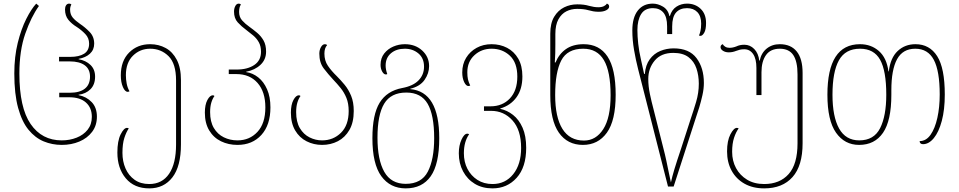

<svg xmlns="http://www.w3.org/2000/svg" viewBox="-20 -790 5295 1060"><path d="M321 10Q268 10 221 -9.5Q174 -29 137.5 -73.5Q101 -118 80 -194.5Q59 -271 59 -384Q59 -477 78 -553.5Q97 -630 125 -685.5Q153 -741 180 -770L195 -757Q152 -697 119.5 -604Q87 -511 87 -384Q87 -196 149 -105.5Q211 -15 321 -15Q365 -15 403 -30Q441 -45 464 -74Q487 -103 487 -145Q487 -195 454.5 -224Q422 -253 363 -253H307V-278H366Q420 -278 448.5 -300.5Q477 -323 477 -367Q477 -408 448 -429.5Q419 -451 365 -451H306V-476H368Q417 -476 444.5 -493.5Q472 -511 472 -549Q472 -580 451 -602Q430 -624 404 -641Q376 -658 357.5 -680.5Q339 -703 339 -738Q339 -752 345 -761Q351 -770 362 -770Q370 -770 374 -765Q367 -753 367 -737Q367 -710 382 -692.5Q397 -675 422 -658Q449 -640 474.5 -614Q500 -588 500 -549Q500 -515 476.5 -493.5Q453 -472 414 -465V-463Q454 -456 479.5 -431.5Q505 -407 505 -367Q505 -323 479.5 -297.5Q454 -272 414 -267V-265Q458 -256 486.5 -226Q515 -196 515 -146Q515 -97 488.5 -62Q462 -27 418 -8.5Q374 10 321 10Z M804 250Q721 250 674.5 194.5Q628 139 628 52Q628 -12 646 -48Q664 -84 681 -84Q686 -84 691 -81Q677 -61 666.5 -28.5Q656 4 656 54Q656 101 673 140Q690 179 723 202.5Q756 226 804 226Q875 226 913.5 169.5Q952 113 952 8V-346Q952 -439 910.5 -480Q869 -521 809 -521Q753 -521 714 -482.5Q675 -444 675 -375Q675 -351 679.5 -328Q684 -305 695 -286Q689 -283 685 -283Q670 -283 658.5 -309.5Q647 -336 647 -374Q647 -454 693 -500Q739 -546 809 -546Q856 -546 894.5 -525Q933 -504 956 -460Q979 -416 979 -348V7Q979 128 932 189Q885 250 804 250Z M1291 10Q1241 10 1200 -10Q1159 -30 1135 -70Q1111 -110 1111 -168Q1111 -212 1125 -238Q1139 -264 1155 -264Q1160 -264 1164 -260Q1153 -245 1146.5 -223Q1140 -201 1140 -171Q1140 -118 1160.5 -83.5Q1181 -49 1215.5 -32Q1250 -15 1291 -15Q1358 -15 1401.5 -62Q1445 -109 1445 -197Q1445 -283 1402 -332Q1359 -381 1285 -381H1243V-406H1286Q1346 -406 1383.5 -431Q1421 -456 1421 -504Q1421 -535 1409 -556.5Q1397 -578 1378 -594Q1359 -610 1339 -625Q1313 -644 1292.5 -666.5Q1272 -689 1272 -726Q1272 -743 1279 -756.5Q1286 -770 1298 -770Q1306 -770 1310 -765Q1300 -751 1300 -724Q1300 -696 1317 -677Q1334 -658 1357 -642Q1378 -627 1399.5 -609Q1421 -591 1435 -566.5Q1449 -542 1449 -505Q1449 -461 1418 -432Q1387 -403 1339 -394V-392Q1375 -387 1405.5 -363Q1436 -339 1454.5 -297Q1473 -255 1473 -197Q1473 -100 1423 -45Q1373 10 1291 10Z M1758 10Q1712 10 1672.5 -10Q1633 -30 1609.5 -70Q1586 -110 1586 -168Q1586 -212 1600 -238Q1614 -264 1630 -264Q1635 -264 1639 -260Q1628 -245 1621.5 -223Q1615 -201 1615 -171Q1615 -117 1635.5 -82.5Q1656 -48 1689 -31.5Q1722 -15 1758 -15Q1820 -15 1862.5 -57Q1905 -99 1905 -177Q1905 -219 1892.5 -249.5Q1880 -280 1860.5 -304Q1841 -328 1820 -350Q1792 -380 1767.5 -412Q1743 -444 1743 -494Q1743 -514 1752 -530Q1761 -546 1774 -546Q1782 -546 1786 -541Q1771 -525 1771 -494Q1771 -455 1790.5 -426.5Q1810 -398 1839 -370Q1861 -348 1882.5 -322Q1904 -296 1918.5 -261Q1933 -226 1933 -177Q1933 -114 1909 -72.5Q1885 -31 1845.5 -10.5Q1806 10 1758 10Z M2220 250Q2134 250 2085 182.5Q2036 115 2036 -27Q2036 -158 2076 -223Q2116 -288 2200 -304Q2260 -315 2290.5 -346Q2321 -377 2321 -422Q2321 -469 2290 -495Q2259 -521 2215 -521Q2168 -521 2138.5 -496Q2109 -471 2109 -428Q2109 -407 2118 -381Q2114 -379 2110 -379Q2099 -379 2090 -395Q2081 -411 2081 -432Q2081 -469 2101 -494.5Q2121 -520 2151.5 -533Q2182 -546 2215 -546Q2273 -546 2311 -511Q2349 -476 2349 -425Q2349 -385 2324 -349Q2299 -313 2245 -300V-298Q2405 -284 2405 -27Q2405 116 2358 183Q2311 250 2220 250ZM2220 225Q2307 225 2342 157.5Q2377 90 2377 -27Q2377 -155 2341 -217Q2305 -279 2223 -279Q2138 -279 2101 -217.5Q2064 -156 2064 -30Q2064 92 2101.5 158.5Q2139 225 2220 225Z M2699 250Q2643 250 2601.5 225Q2560 200 2536.5 156Q2513 112 2513 56Q2513 13 2528 -19.5Q2543 -52 2560 -52Q2565 -52 2570 -49Q2541 -8 2541 56Q2541 104 2560.5 142Q2580 180 2615.5 203Q2651 226 2699 226Q2770 226 2813.5 171.5Q2857 117 2857 27Q2857 -72 2809.5 -125Q2762 -178 2691 -178H2652V-203H2688Q2754 -203 2795 -246.5Q2836 -290 2836 -367Q2836 -444 2795 -482.5Q2754 -521 2694 -521Q2638 -521 2599 -485Q2560 -449 2560 -391Q2560 -368 2563.5 -352Q2567 -336 2576 -318Q2571 -315 2566 -315Q2553 -315 2542.5 -337Q2532 -359 2532 -390Q2532 -436 2553.5 -471Q2575 -506 2611.5 -526Q2648 -546 2694 -546Q2741 -546 2779.5 -526Q2818 -506 2841 -466.5Q2864 -427 2864 -368Q2864 -298 2831.5 -253Q2799 -208 2742 -191V-189Q2780 -181 2812.5 -155.5Q2845 -130 2865 -85Q2885 -40 2885 26Q2885 133 2832.5 191.5Q2780 250 2699 250Z M3198 10Q3113 10 3065.5 -57.5Q3018 -125 3018 -266V-604Q3018 -662 3039.5 -697.5Q3061 -733 3094.5 -749.5Q3128 -766 3167 -766Q3205 -766 3231 -758Q3260 -750 3283 -750Q3302 -750 3314 -756Q3326 -762 3330 -770Q3335 -769 3339 -765Q3343 -761 3343 -754Q3343 -742 3327 -733.5Q3311 -725 3286 -725Q3269 -725 3255 -727.5Q3241 -730 3227 -734Q3203 -741 3166 -741Q3134 -741 3107 -727.5Q3080 -714 3063 -683.5Q3046 -653 3046 -602V-546Q3046 -523 3045.5 -497Q3045 -471 3043 -445H3047Q3066 -492 3104.5 -519Q3143 -546 3202 -546Q3289 -546 3334 -478Q3379 -410 3379 -267Q3379 -125 3330.5 -57.5Q3282 10 3198 10ZM3204 -14Q3270 -14 3310.5 -77Q3351 -140 3351 -264Q3351 -395 3314 -458Q3277 -521 3200 -521Q3112 -521 3078.5 -456Q3045 -391 3045 -265Q3045 -143 3085 -78.5Q3125 -14 3204 -14Z M3668 240 3503 -408Q3490 -459 3480.5 -514Q3471 -569 3471 -622Q3471 -693 3501 -731.5Q3531 -770 3584 -770Q3612 -770 3640 -753.5Q3668 -737 3676 -701H3678Q3689 -737 3715 -753.5Q3741 -770 3773 -770Q3818 -770 3848 -741.5Q3878 -713 3878 -663Q3878 -627 3868 -609.5Q3858 -592 3847 -592Q3843 -592 3839 -594Q3843 -602 3847 -618.5Q3851 -635 3851 -660Q3851 -701 3830 -723Q3809 -745 3773 -745Q3734 -745 3712.5 -721Q3691 -697 3691 -644V-602H3663V-644Q3663 -697 3642 -721Q3621 -745 3585 -745Q3540 -745 3519.5 -712Q3499 -679 3499 -624Q3499 -590 3503.5 -548.5Q3508 -507 3518 -464L3536 -382H3540Q3544 -431 3567 -462.5Q3590 -494 3625 -508.5Q3660 -523 3699 -523Q3785 -523 3825.5 -469Q3866 -415 3866 -332Q3866 -300 3858 -264.5Q3850 -229 3840.5 -197.5Q3831 -166 3824 -147L3699 240ZM3684 217Q3691 185 3703.5 143.5Q3716 102 3740 31L3794 -136Q3808 -177 3823 -227Q3838 -277 3838 -328Q3838 -373 3825 -412Q3812 -451 3781 -474.5Q3750 -498 3697 -498Q3630 -498 3594.5 -455.5Q3559 -413 3559 -354Q3559 -314 3568 -271Q3577 -228 3587 -191L3643 31Q3651 61 3658.5 96Q3666 131 3672.5 163.5Q3679 196 3684 217Z M4199 250Q4136 250 4090 224Q4044 198 4019 152Q3994 106 3994 46Q3994 -13 4012.5 -48.5Q4031 -84 4048 -84Q4053 -84 4058 -81Q4043 -61 4032.5 -29Q4022 3 4022 48Q4022 98 4043.5 138Q4065 178 4104.5 202Q4144 226 4199 226Q4285 226 4334 171Q4383 116 4383 1V-379Q4383 -451 4359.5 -486Q4336 -521 4285 -521Q4234 -521 4209 -486Q4184 -451 4184 -391V-265H4156V-415Q4156 -465 4138 -491.5Q4120 -518 4089 -518Q4075 -518 4064.5 -515.5Q4054 -513 4044 -509Q4034 -505 4024 -503Q4014 -501 4003 -501Q3985 -501 3971.5 -509.5Q3958 -518 3958 -530Q3958 -537 3962 -541Q3966 -545 3971 -546Q3974 -538 3984 -532Q3994 -526 4007 -526Q4026 -526 4046 -534Q4054 -538 4065 -540.5Q4076 -543 4089 -543Q4121 -543 4144 -519.5Q4167 -496 4172 -455H4174Q4183 -498 4213 -522Q4243 -546 4285 -546Q4346 -546 4378.5 -506Q4411 -466 4411 -387V1Q4411 125 4355.5 187.5Q4300 250 4199 250Z M4723 10Q4643 10 4595.5 -57.5Q4548 -125 4548 -267Q4548 -546 4728 -546Q4789 -546 4832 -508.5Q4875 -471 4885 -396H4887Q4896 -471 4936 -508.5Q4976 -546 5034 -546Q5112 -546 5154 -480Q5196 -414 5196 -268Q5196 -184 5179.5 -122.5Q5163 -61 5135.5 -27.5Q5108 6 5076 6Q5058 6 5057 -11Q5093 -11 5117.5 -46Q5142 -81 5155 -139.5Q5168 -198 5168 -268Q5168 -398 5135.5 -459.5Q5103 -521 5033 -521Q4964 -521 4932.5 -463Q4901 -405 4901 -292V-267Q4901 -124 4855 -57Q4809 10 4723 10ZM4724 -15Q4805 -15 4839 -82.5Q4873 -150 4873 -267Q4873 -399 4839 -460Q4805 -521 4728 -521Q4647 -521 4611.5 -457Q4576 -393 4576 -267Q4576 -146 4612.5 -80.5Q4649 -15 4724 -15Z"/></svg>

Font: Noto Serif Georgian SemiCondensed Thin
Style: Regular
Weight: 100
Width: 4
Designer: Monotype Design Team, Akaki Razmadze
Foundry: Google LLC
Version: Version 2.003; ttfautohint (v1.8.4.7-5d5b)